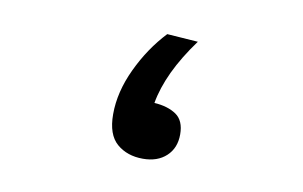

<svg xmlns="http://www.w3.org/2000/svg" viewBox="-43 -350 672 426"><g transform="rotate(10 293.0 -137.0)"><path d="M298.3 3.4Q262.7 3.4 239.5 -16.6Q216.3 -36.6 216.3 -82.5Q216.3 -132.8 241.2 -185.5Q266.1 -238.3 303.7 -278.3L373.5 -273.4Q343.8 -232.9 325.9 -195.1Q308.1 -157.2 302.2 -123Q332.5 -121.1 351.6 -108.2Q370.6 -95.2 370.6 -64Q370.6 -33.2 350.8 -14.9Q331.1 3.4 298.3 3.4Z"/></g></svg>

Font: Cascadia Code Medium
Style: Regular
Weight: 500
Monospace: yes
Designer: Aaron Bell
Foundry: Saja Typeworks
Version: Version 2407.024